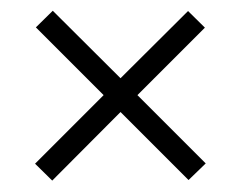

<svg xmlns="http://www.w3.org/2000/svg" viewBox="-20 -482 439 350"><path d="M75.2 -152.8 43.9 -183.6 168.9 -308.6 45.4 -432.1 76.2 -462.4 199.7 -339.4 322.8 -461.9 353.5 -431.6 230.5 -308.6 355 -184.1 323.7 -153.8 199.7 -277.8Z"/></svg>

Font: Elstob 10pt
Style: Regular
Weight: 400
Designer: Peter S. Baker
Version: Version 1.015